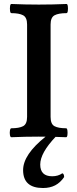

<svg xmlns="http://www.w3.org/2000/svg" viewBox="-20 -686 386 964"><path d="M37 3Q31.9 3 29.9 -8Q28 -19 29.9 -30.5Q31.9 -42 37 -42Q76 -42 96 -52.5Q116 -63 116 -99V-563Q116 -598.6 96 -609.3Q76 -620 37 -620Q32 -620 30.5 -631.5Q29 -643 30.5 -654.5Q32 -666 37 -666Q106 -663 175 -663Q245 -663 314 -666Q319 -666 320.5 -654.7Q322 -643.3 320.5 -631.7Q319 -620 314 -620Q274 -620 254 -609.3Q234 -598.6 234 -563V-99Q234 -63 253.5 -52.5Q273 -42 312 -42Q317 -42 318.5 -30.4Q320 -18.9 318.5 -7.9Q317 3 312 3Q243 0 174 0Q106 0 37 3ZM196 258Q146 258 121 235.5Q96 213 96 168Q96 90 209 0H260Q182 82 182 140Q182 199 242 199Q272 199 293 184Q302 187 302 203Q283 231 257 244.5Q231 258 196 258Z"/></svg>

Font: Junicode VF
Style: Regular
Weight: 400
Designer: Peter S. Baker
Version: Version 2.213